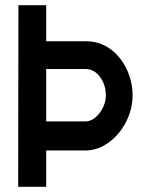

<svg xmlns="http://www.w3.org/2000/svg" viewBox="-20 -720 571 740"><path d="M50 0 51 -700H158V-561H311Q364 -561 404.5 -531.5Q445 -502 468 -454Q491 -406 491 -351Q491 -313 477 -275.5Q463 -238 438 -207.5Q413 -177 379.5 -158.5Q346 -140 308 -140H158V0ZM158 -252H308Q330 -252 348.5 -268Q367 -284 377.5 -307Q388 -330 388 -351Q388 -393 365.5 -423.5Q343 -454 309 -454H158Z"/></svg>

Font: Kulim Park SemiBold
Style: Regular
Weight: 600
Designer: Noponies / Dale Sattler
Foundry: Noponies
Version: Version 1.000; ttfautohint (v1.8.3)